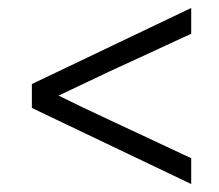

<svg xmlns="http://www.w3.org/2000/svg" viewBox="-20 -582 550 482"><path d="M60 -311V-371L460 -562V-497Q460 -497 442 -489Q424 -481 394.5 -467Q365 -453 328.5 -436.5Q292 -420 254.5 -402.5Q217 -385 184 -369Q151 -353 127 -342Q151 -330 184.5 -314Q218 -298 255.5 -280.5Q293 -263 329.5 -246Q366 -229 395.5 -215Q425 -201 442.5 -193Q460 -185 460 -185V-120Z"/></svg>

Font: Hind Variable Light
Style: Regular
Weight: 300
Designer: Manushi Parikh, Satya Rajpurohit
Foundry: Indian Type Foundry
Version: Version 3.000